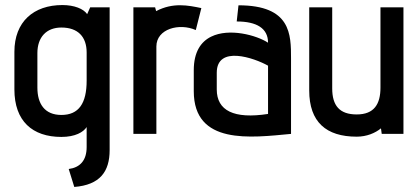

<svg xmlns="http://www.w3.org/2000/svg" viewBox="-20 -530 1655 760"><path d="M274 210C376 202 414 149 414 64V-501H337L325 -474C311 -495 274 -510 227 -510C113 -510 37 -444 37 -325V-176C37 -51 108 12 223 12C278 12 310 -7 323 -27V52C323 105 297 133 252 139ZM323 -211C323 -121 292 -75 223 -75C156 -75 128 -120 128 -183V-320C128 -382 163 -421 223 -421C288 -421 323 -385 323 -322Z M599 0V-346C599 -416 690 -440 755 -411L777 -498C724 -509 665 -521 598 -486L594 -501H508V0Z M1132 -298C1132 -394 1132 -509 924 -509L917 -445C996 -445 1041 -418 1041 -361C995 -391 887 -420 816 -385C775 -365 747 -324 747 -252V-169C747 45 973 15 1132 0ZM1041 -79C906 -58 838 -92 838 -176V-242C838 -352 986 -301 1041 -270Z M1577 0V-501H1486V-183C1486 -118 1461 -77 1392 -77C1324 -77 1295 -112 1295 -180V-501H1204V-172C1204 -47 1271 11 1392 11C1431 11 1465 -3 1488 -22L1491 0Z"/></svg>

Font: Advent Pro
Style: SemiBold
Weight: 600
Designer: Andreas Kalpakidis
Foundry: Andreas Kalpakidis
Version: Version 2.002 2008